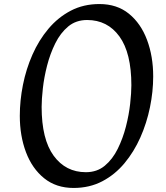

<svg xmlns="http://www.w3.org/2000/svg" viewBox="-20 -909 822 950"><path d="M344 21Q258 21 198.5 -27Q139 -75 108.5 -156Q78 -237 78 -336Q78 -411 93.5 -489Q109 -567 140.5 -638.5Q172 -710 219.5 -766.5Q267 -823 330 -856Q393 -889 472 -889Q559 -889 618 -841Q677 -793 707.5 -711.5Q738 -630 738 -531Q738 -456 722 -378Q706 -300 674.5 -229Q643 -158 596 -101.5Q549 -45 486 -12Q423 21 344 21ZM405 -57Q460 -57 498.5 -89Q537 -121 562.5 -172.5Q588 -224 603 -282.5Q618 -341 624 -395.5Q630 -450 630 -487Q630 -647 571 -728.5Q512 -810 411 -810Q356 -810 317.5 -778Q279 -746 253.5 -694.5Q228 -643 213 -584.5Q198 -526 192 -471.5Q186 -417 186 -380Q186 -220 245.5 -138.5Q305 -57 405 -57Z"/></svg>

Font: Paprika
Style: Regular
Weight: 400
Designer: Eduardo Rodriguez Tunni
Foundry: Eduardo Rodriguez Tunni
Version: Version 1.010; ttfautohint (v1.8.3)